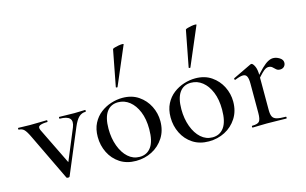

<svg xmlns="http://www.w3.org/2000/svg" viewBox="-98 -973 1957 1227"><g transform="rotate(-15 881.0 -359.0)"><path d="M438 -386Q440 -386 440 -380Q440 -374 438 -374Q412 -374 393 -356.5Q374 -339 356 -296L232 -1Q230 4 221 4Q212 4 210 -1L65 -303Q44 -348 30 -361Q16 -374 -4 -374Q-7 -374 -7 -380Q-7 -386 -4 -386Q11 -386 30 -385Q49 -384 73 -384Q110 -384 136 -385Q162 -386 184 -386Q187 -386 187 -380Q187 -374 184 -374Q153 -374 135.5 -366.5Q118 -359 129 -335L255 -77L219 -22L334 -299Q349 -337 332 -355.5Q315 -374 266 -374Q264 -374 264 -380Q264 -386 266 -386Q290 -386 311.5 -385Q333 -384 367 -384Q389 -384 403.5 -385Q418 -386 438 -386Z M669 13Q608 13 563.5 -16Q519 -45 495 -93.5Q471 -142 471 -198Q471 -250 490.5 -288Q510 -326 542 -350.5Q574 -375 612 -387Q650 -399 687 -399Q749 -399 793 -369Q837 -339 860.5 -292Q884 -245 884 -193Q884 -130 854 -83.5Q824 -37 775.5 -12Q727 13 669 13ZM698 -6Q747 -6 774.5 -44.5Q802 -83 802 -162Q802 -229 782 -277.5Q762 -326 728.5 -352.5Q695 -379 653 -379Q604 -379 577.5 -341.5Q551 -304 551 -231Q551 -168 570 -116.5Q589 -65 622 -35.5Q655 -6 698 -6ZM676 -474Q675 -471 669.5 -472.5Q664 -474 665 -476L711 -716Q713 -719 724.5 -722.5Q736 -726 750.5 -728.5Q765 -731 775.5 -731Q786 -731 784 -727Z M1151 13Q1090 13 1045.5 -16Q1001 -45 977 -93.5Q953 -142 953 -198Q953 -250 972.5 -288Q992 -326 1024 -350.5Q1056 -375 1094 -387Q1132 -399 1169 -399Q1231 -399 1275 -369Q1319 -339 1342.5 -292Q1366 -245 1366 -193Q1366 -130 1336 -83.5Q1306 -37 1257.5 -12Q1209 13 1151 13ZM1180 -6Q1229 -6 1256.5 -44.5Q1284 -83 1284 -162Q1284 -229 1264 -277.5Q1244 -326 1210.5 -352.5Q1177 -379 1135 -379Q1086 -379 1059.5 -341.5Q1033 -304 1033 -231Q1033 -168 1052 -116.5Q1071 -65 1104 -35.5Q1137 -6 1180 -6ZM1158 -474Q1157 -471 1151.5 -472.5Q1146 -474 1147 -476L1193 -716Q1195 -719 1206.5 -722.5Q1218 -726 1232.5 -728.5Q1247 -731 1257.5 -731Q1268 -731 1266 -727Z M1549 -271 1543 -282Q1581 -328 1606 -352Q1631 -376 1649 -385.5Q1667 -395 1683 -395Q1704 -395 1725 -382Q1746 -369 1746 -349Q1746 -334 1736 -323.5Q1726 -313 1709 -313Q1693 -313 1683.5 -322Q1674 -331 1664.5 -339.5Q1655 -348 1639 -348Q1631 -348 1621 -343Q1611 -338 1594.5 -321.5Q1578 -305 1549 -271ZM1443 0Q1440 0 1440 -6Q1440 -12 1443 -12Q1479 -12 1490.5 -25.5Q1502 -39 1502 -81V-276Q1502 -308 1494.5 -323Q1487 -338 1469 -338Q1459 -338 1446 -334.5Q1433 -331 1416 -324Q1412 -322 1410 -327.5Q1408 -333 1411 -335L1534 -394Q1538 -395 1540 -395Q1549 -395 1560 -373Q1571 -351 1571 -310V-81Q1571 -53 1578.5 -38Q1586 -23 1606.5 -17.5Q1627 -12 1666 -12Q1669 -12 1669 -6Q1669 0 1666 0Q1640 0 1607 -1Q1574 -2 1537 -2Q1510 -2 1485.5 -1Q1461 0 1443 0Z"/></g></svg>

Font: Cormorant Infant Light Medium
Style: Regular
Weight: 500
Version: Version 4.001